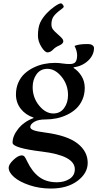

<svg xmlns="http://www.w3.org/2000/svg" viewBox="-20 -846 575 1134"><path d="M204.1 -635.3Q204.1 -682.6 216.8 -711.2Q229.5 -739.7 257.3 -769Q276.9 -790 303 -808.1Q329.1 -826.2 340.3 -826.2Q344.7 -826.2 350.6 -818.8Q356.4 -811.5 356.4 -806.2Q356.4 -801.3 337.9 -788.1Q310.5 -768.1 297.1 -749.8Q283.7 -731.4 283.7 -702.1Q283.7 -684.6 292.5 -672.6Q301.3 -660.6 321.8 -643.1Q339.8 -627.4 346.9 -618.9Q354 -610.4 354 -602.5Q354 -587.4 328.6 -576.7Q306.6 -567.4 293 -552.7Q277.3 -536.6 260.7 -536.6Q244.6 -536.6 224.4 -569.3Q204.1 -602.1 204.1 -635.3ZM31.2 144.5Q31.2 125 59.3 98.4Q87.4 71.8 107.9 71.8Q118.7 71.8 124.8 79.1Q130.9 86.4 140.6 107.4Q169.9 168.5 211.9 199.5Q253.9 230.5 316.4 230.5Q360.4 230.5 391.1 210.4Q421.9 190.4 421.9 153.3Q421.9 72.8 228 49.3Q54.2 28.3 54.2 -3.4Q54.2 -43 87.4 -85Q120.6 -127 178.2 -148.9V-151.4Q130.4 -167.5 102.3 -203.9Q74.2 -240.2 74.2 -288.1Q74.2 -326.2 88.1 -357.9Q102.1 -389.6 124.8 -410.6Q147.5 -431.6 177.7 -446.5Q208 -461.4 240 -468Q272 -474.6 304.7 -474.6Q327.1 -474.6 352.5 -470.7Q371.6 -467.8 391.6 -467.8Q417 -467.8 426.3 -480.5Q435.5 -493.2 435.5 -519.5Q435.5 -544.4 420.4 -574.7Q444.3 -585.9 496.1 -585.9Q516.6 -585.9 525.9 -578.9Q535.2 -571.8 535.2 -562.5Q535.2 -521 501 -488.3Q466.8 -455.6 415 -448.2L414.6 -444.8Q442.9 -426.8 461.7 -396.2Q480.5 -365.7 480.5 -326.7Q480.5 -288.6 466.6 -257.1Q452.6 -225.6 429.9 -204.3Q407.2 -183.1 377 -168.5Q346.7 -153.8 314.7 -147.2Q282.7 -140.6 250 -140.6Q207.5 -140.6 185.1 -127.9Q158.7 -113.3 158.7 -95.7Q158.7 -84.5 178.5 -76.9Q198.2 -69.3 247.6 -63Q377.4 -45.9 437.7 1.2Q498 48.3 498 115.7Q498 177.2 437.7 222.4Q377.4 267.6 280.3 267.6Q212.9 267.6 154.1 247.8Q95.2 228 63.2 200Q31.2 171.9 31.2 144.5ZM172.9 -331.1Q172.9 -269.5 210.9 -222.7Q249 -175.8 294.9 -175.8Q335.4 -175.8 358.6 -207.5Q381.8 -239.3 381.8 -284.2Q381.8 -345.7 343.8 -392.6Q305.7 -439.5 259.8 -439.5Q219.2 -439.5 196 -407.7Q172.9 -376 172.9 -331.1Z"/></svg>

Font: Monomachus
Style: Medium
Weight: 500
Designer: Alexey Kryukov
Version: Version 1.0